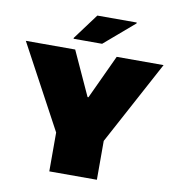

<svg xmlns="http://www.w3.org/2000/svg" viewBox="-99 -977 963 1061"><g transform="rotate(10 382.5 -447.0)"><path d="M249 0V-218L-4 -688H273L386 -441H391L506 -688H769L516 -218V0ZM254 -745V-750L361 -894H582V-889L414 -745Z"/></g></svg>

Font: Saira Expanded Black
Style: Regular
Weight: 900
Width: 7
Designer: Hector Gatti with collaboration of the Omnibus-Type team
Foundry: Omnibus-Type
Version: Version 1.101